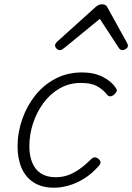

<svg xmlns="http://www.w3.org/2000/svg" viewBox="-20 -857 617 896"><path d="M233 19Q176 19 138 -5Q100 -29 81 -72.5Q62 -116 62 -174Q62 -239 84 -301.5Q106 -364 145.5 -413Q185 -462 240 -490.5Q295 -519 363 -519Q418 -519 459 -498.5Q500 -478 520 -447Q527 -438 524.5 -431Q522 -424 512 -415Q502 -407 493.5 -407.5Q485 -408 479 -416Q460 -440 432.5 -455Q405 -470 357 -470Q303 -470 258.5 -444.5Q214 -419 182.5 -376Q151 -333 134 -281Q117 -229 117 -174Q117 -132 130 -99Q143 -66 170.5 -48Q198 -30 239 -30Q272 -30 299 -40Q326 -50 352.5 -69Q379 -88 408 -117Q418 -124 426 -122.5Q434 -121 440 -115Q448 -109 449 -101Q450 -93 442 -84Q410 -47 374 -24.5Q338 -2 301.5 8.5Q265 19 233 19ZM259 -623Q251 -623 244 -630Q237 -637 237 -645Q237 -650 239.5 -654Q242 -658 246 -662L427 -825Q435 -832 442 -834.5Q449 -837 457 -837Q464 -837 470.5 -834Q477 -831 481 -823L571 -660Q574 -655 575.5 -651Q577 -647 577 -644Q577 -635 568 -629Q559 -623 552 -623Q546 -623 541.5 -626Q537 -629 534 -634L446 -769L281 -634Q274 -629 269.5 -626Q265 -623 259 -623Z"/></svg>

Font: Playwrite CO ExtraLight
Style: Regular
Weight: 250
Version: Version 1.002